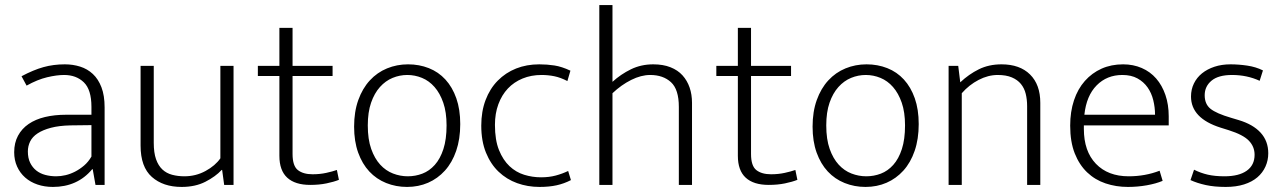

<svg xmlns="http://www.w3.org/2000/svg" viewBox="-20 -730 5071 758"><path d="M65 -429Q112 -454 151.5 -465Q191 -476 236 -476Q268 -476 296.5 -467Q325 -458 346.5 -438Q368 -418 380.5 -385.5Q393 -353 393 -306V0H357L346 -62H344Q315 -27 276 -9.5Q237 8 189 8Q156 8 128 -1.5Q100 -11 79.5 -29Q59 -47 47.5 -72.5Q36 -98 36 -129Q36 -166 51 -194Q66 -222 93 -240.5Q120 -259 157.5 -268Q195 -277 241 -277H341V-308Q341 -376 311 -405Q281 -434 233 -434Q204 -434 166 -425Q128 -416 85 -392ZM341 -236 258 -235Q213 -234 181 -225.5Q149 -217 128.5 -203.5Q108 -190 99 -171.5Q90 -153 90 -132Q90 -106 99 -87.5Q108 -69 123 -57Q138 -45 158.5 -39.5Q179 -34 202 -34Q220 -34 239 -38.5Q258 -43 276.5 -52.5Q295 -62 312 -76.5Q329 -91 341 -112Z M850 -470H902V0H865L857 -59H855Q831 -33 791 -12.5Q751 8 697 8Q624 8 579.5 -31.5Q535 -71 535 -155V-470H587V-166Q587 -127 596 -101.5Q605 -76 621 -61Q637 -46 659.5 -40Q682 -34 708 -34Q753 -34 791.5 -55Q830 -76 850 -105Z M1293 -430H1135V-122Q1135 -75 1156 -58.5Q1177 -42 1214 -42Q1243 -42 1268 -47.5Q1293 -53 1310 -59L1318 -20Q1298 -12 1269 -6Q1240 0 1205 0Q1145 0 1114 -28.5Q1083 -57 1083 -115V-430H998V-470H1083V-620H1135V-470H1293Z M1797 -240Q1797 -181 1781 -134.5Q1765 -88 1736.5 -56.5Q1708 -25 1670 -8.5Q1632 8 1587 8Q1543 8 1504.5 -7.5Q1466 -23 1438 -53Q1410 -83 1394 -127.5Q1378 -172 1378 -230Q1378 -289 1394.5 -335Q1411 -381 1440 -412.5Q1469 -444 1508 -460Q1547 -476 1591 -476Q1635 -476 1673 -461Q1711 -446 1738.5 -416Q1766 -386 1781.5 -342Q1797 -298 1797 -240ZM1743 -235Q1743 -287 1730 -324.5Q1717 -362 1695.5 -386.5Q1674 -411 1646 -422.5Q1618 -434 1588 -434Q1558 -434 1530 -422.5Q1502 -411 1480 -386.5Q1458 -362 1445 -324.5Q1432 -287 1432 -235Q1432 -180 1445.5 -142Q1459 -104 1481 -80Q1503 -56 1531.5 -45Q1560 -34 1590 -34Q1620 -34 1647.5 -44.5Q1675 -55 1696.5 -79Q1718 -103 1730.5 -141.5Q1743 -180 1743 -235Z M2116 -30Q2148 -30 2174 -37Q2200 -44 2223 -55L2234 -19Q2207 -5 2177.5 1.5Q2148 8 2110 8Q2063 8 2021.5 -7Q1980 -22 1948.5 -52Q1917 -82 1898.5 -127.5Q1880 -173 1880 -234Q1880 -290 1897 -335Q1914 -380 1945 -411.5Q1976 -443 2017.5 -459.5Q2059 -476 2109 -476Q2140 -476 2169 -471.5Q2198 -467 2232 -451L2220 -410Q2193 -424 2168.5 -429Q2144 -434 2118 -434Q2077 -434 2043 -420Q2009 -406 1985 -380.5Q1961 -355 1947.5 -318.5Q1934 -282 1934 -237Q1934 -177 1950 -137.5Q1966 -98 1991.5 -74Q2017 -50 2049.5 -40Q2082 -30 2116 -30Z M2398 0H2346V-710H2398V-407Q2431 -437 2471 -456.5Q2511 -476 2559 -476Q2598 -476 2627 -464.5Q2656 -453 2674.5 -432.5Q2693 -412 2702.5 -384.5Q2712 -357 2712 -324V0H2660V-308Q2660 -377 2629 -405.5Q2598 -434 2547 -434Q2511 -434 2472 -414.5Q2433 -395 2398 -362Z M3103 -430H2945V-122Q2945 -75 2966 -58.5Q2987 -42 3024 -42Q3053 -42 3078 -47.5Q3103 -53 3120 -59L3128 -20Q3108 -12 3079 -6Q3050 0 3015 0Q2955 0 2924 -28.5Q2893 -57 2893 -115V-430H2808V-470H2893V-620H2945V-470H3103Z M3607 -240Q3607 -181 3591 -134.5Q3575 -88 3546.5 -56.5Q3518 -25 3480 -8.5Q3442 8 3397 8Q3353 8 3314.5 -7.5Q3276 -23 3248 -53Q3220 -83 3204 -127.5Q3188 -172 3188 -230Q3188 -289 3204.5 -335Q3221 -381 3250 -412.5Q3279 -444 3318 -460Q3357 -476 3401 -476Q3445 -476 3483 -461Q3521 -446 3548.5 -416Q3576 -386 3591.5 -342Q3607 -298 3607 -240ZM3553 -235Q3553 -287 3540 -324.5Q3527 -362 3505.5 -386.5Q3484 -411 3456 -422.5Q3428 -434 3398 -434Q3368 -434 3340 -422.5Q3312 -411 3290 -386.5Q3268 -362 3255 -324.5Q3242 -287 3242 -235Q3242 -180 3255.5 -142Q3269 -104 3291 -80Q3313 -56 3341.5 -45Q3370 -34 3400 -34Q3430 -34 3457.5 -44.5Q3485 -55 3506.5 -79Q3528 -103 3540.5 -141.5Q3553 -180 3553 -235Z M3777 0H3725V-470H3763L3771 -405Q3805 -437 3844.5 -456.5Q3884 -476 3934 -476Q4006 -476 4046.5 -436Q4087 -396 4087 -324V0H4035V-311Q4035 -337 4029.5 -359.5Q4024 -382 4010.5 -398.5Q3997 -415 3974.5 -424.5Q3952 -434 3919 -434Q3881 -434 3843.5 -414.5Q3806 -395 3777 -362Z M4594 -235H4259V-221Q4259 -133 4306.5 -83.5Q4354 -34 4436 -34Q4501 -34 4558 -56L4570 -16Q4544 -5 4507.5 1.5Q4471 8 4433 8Q4386 8 4344.5 -6Q4303 -20 4272 -49.5Q4241 -79 4223 -124.5Q4205 -170 4205 -234Q4205 -289 4220 -334Q4235 -379 4263 -410.5Q4291 -442 4329 -459Q4367 -476 4414 -476Q4454 -476 4487.5 -461.5Q4521 -447 4544.5 -420Q4568 -393 4581 -355Q4594 -317 4594 -271ZM4540 -277Q4540 -306 4533 -334.5Q4526 -363 4510.5 -385Q4495 -407 4470.5 -420.5Q4446 -434 4411 -434Q4350 -434 4309.5 -393Q4269 -352 4261 -277Z M4953 -411Q4903 -434 4844 -434Q4790 -434 4763 -411.5Q4736 -389 4736 -354Q4736 -319 4759 -300.5Q4782 -282 4840 -265L4870 -256Q4927 -239 4957 -206Q4987 -173 4987 -125Q4987 -97 4976 -72.5Q4965 -48 4944 -30Q4923 -12 4891.5 -2Q4860 8 4819 8Q4774 8 4740 0.5Q4706 -7 4680 -19L4694 -60Q4720 -47 4748 -40.5Q4776 -34 4814 -34Q4871 -34 4902 -56Q4933 -78 4933 -119Q4933 -151 4910.5 -174.5Q4888 -198 4831 -216L4799 -226Q4682 -263 4682 -349Q4682 -377 4693.5 -400.5Q4705 -424 4725.5 -440.5Q4746 -457 4774.5 -466.5Q4803 -476 4838 -476Q4870 -476 4904 -471Q4938 -466 4966 -452Z"/></svg>

Font: Mukta Mahee ExtraLight
Style: Regular
Weight: 275
Designer: Shuchita Grover, Noopur Datye, Girish Dalvi, Yashodeep Gholap
Foundry: Ek Type
Version: Version 2.538;PS 1.000;hotconv 16.6.51;makeotf.lib2.5.65220;